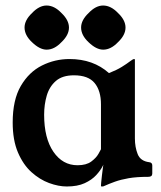

<svg xmlns="http://www.w3.org/2000/svg" viewBox="-20 -665 585 696"><path d="M346 -287Q346 -336 323 -364Q300 -392 248 -392Q206 -392 182.5 -371.5Q159 -351 149.5 -318.5Q140 -286 140 -249Q140 -164 173.5 -115Q207 -66 261 -66Q293 -66 311 -79.5Q329 -93 337 -107.5Q345 -122 346 -124ZM469 -163Q469 -132 479 -106.5Q489 -81 521 -77Q532 -76 532 -65V-36Q532 -24 518 -24Q475 -24 446.5 -19Q418 -14 397 -6.5Q376 1 356 10Q355 11 350 11H348Q346 11 346 8Q346 2 349.5 -29Q353 -60 358 -90H363Q361 -81 353 -64.5Q345 -48 329 -30.5Q313 -13 287 -1Q261 11 222 11Q192 11 158 -1.5Q124 -14 94 -41Q64 -68 45 -112.5Q26 -157 26 -221Q26 -303 55.5 -353.5Q85 -404 132 -427.5Q179 -451 232 -451Q318 -451 375 -400Q403 -411 421.5 -422.5Q440 -434 451 -442.5Q462 -451 466 -451Q469 -451 469 -449ZM148.8 -645Q177 -645 202.8 -617.8Q230 -592 230 -565Q230 -538 202.8 -512.2Q177 -485 149.1 -485Q123.9 -485 96 -512Q69 -537.3 69 -565.3Q69 -592 96.2 -617.8Q122 -645 148.8 -645ZM353.8 -645Q382 -645 407.8 -617.8Q435 -592 435 -565Q435 -538 407.8 -512.2Q382 -485 354.1 -485Q328.9 -485 301 -512Q274 -537.3 274 -565.3Q274 -592 301.2 -617.8Q327 -645 353.8 -645Z"/></svg>

Font: Young Serif Light
Style: Regular
Weight: 300
Designer: Bastien Sozeau
Foundry: NBR — Bastien Sozeau
Version: Version 5.001